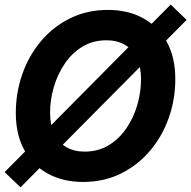

<svg xmlns="http://www.w3.org/2000/svg" viewBox="-23 -782 833 837"><path d="M339.4 11.2Q252 11.2 185.8 -24.9Q119.6 -61 82.8 -128.4Q45.9 -195.8 45.9 -289.6Q45.9 -377.9 74.2 -458.7Q102.5 -539.6 155.8 -602.8Q209 -666 283 -702.4Q356.9 -738.8 447.8 -738.8Q535.2 -738.8 601.1 -702.6Q667 -666.5 704.1 -599.4Q741.2 -532.2 741.2 -437.5Q741.2 -348.1 712.4 -267.3Q683.6 -186.5 630.1 -123.8Q576.7 -61 502.9 -24.9Q429.2 11.2 339.4 11.2ZM345.7 -121.1Q405.3 -121.1 450.9 -148.9Q496.6 -176.8 528.1 -222.9Q559.6 -269 575.7 -325Q591.8 -380.9 591.8 -437Q591.8 -492.2 573.2 -529.8Q554.7 -567.4 521 -586.9Q487.3 -606.4 441.4 -606.4Q382.3 -606.4 336.4 -578.6Q290.5 -550.8 259.3 -504.6Q228 -458.5 211.7 -402.8Q195.3 -347.2 195.3 -290.5Q195.3 -235.8 213.9 -198Q232.4 -160.2 266.1 -140.6Q299.8 -121.1 345.7 -121.1ZM66.4 34.7 -2.9 -31.7 721.2 -762.2 790.5 -695.3Z"/></svg>

Font: Inter 28pt
Style: Bold Italic
Weight: 700
Italic angle: -9.3988°
Designer: Rasmus Andersson
Foundry: rsms
Version: Version 4.001;git-66647c0bb